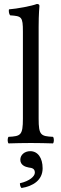

<svg xmlns="http://www.w3.org/2000/svg" viewBox="-20 -718 304 964"><path d="M95 -122C95 -39 84 -34 23 -31C17 -25 17 -4 23 2C58 1 95 0 135 0C175 0 213 1 246 2C252 -4 252 -25 246 -31C185 -34 174 -39 174 -122V-583C174 -648 178 -688 178 -688C178 -695 174 -698 165 -698C140 -688 65 -674 25 -671C23 -663 25 -647 31 -641C89 -637 95 -634 95 -559ZM132 41C103 41 82 60 82 84C82 111 107 120 124 123C142 125 155 129 155 149C155 167 129 191 80 202C80 211 82 220 88 226C145 217 194 187 194 127C194 75 170 41 132 41Z"/></svg>

Font: Libertinus Math
Style: Regular
Weight: 400
Designer: Philipp H. Poll
Foundry: Khaled Hosny
Version: Version 6.2